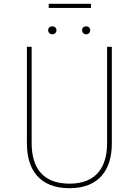

<svg xmlns="http://www.w3.org/2000/svg" viewBox="-20 -982 731 1013"><path d="M460 -940V-962H237V-940ZM256 -843C243 -843 234 -834 234 -823C234 -811 243 -801 256 -801C269 -801 278 -811 278 -823C278 -834 269 -843 256 -843ZM435 -843C421 -843 413 -834 413 -823C413 -811 421 -801 435 -801C448 -801 456 -811 456 -823C456 -834 448 -843 435 -843ZM570 -735H545V-227C545 -103 490 -13 347 -13C203 -13 147 -100 147 -227V-735H122V-224C122 -89 187 11 347 11C504 11 570 -89 570 -224Z"/></svg>

Font: Glow Sans SC Normal Thin
Style: Regular
Weight: 100
Designer: Ryoko NISHIZUKA (kana, bopomofo & ideographs); Paul D. Hunt (Latin, Greek & Cyrillic); Sandoll Communications, Soo-young
Version: Version 0.93